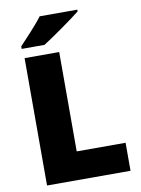

<svg xmlns="http://www.w3.org/2000/svg" viewBox="-99 -994 780 1060"><g transform="rotate(-10 291.0 -463.5)"><path d="M410 -927H199C166 -882 104 -818 70 -781V-767H198C252 -801 362 -879 410 -917ZM77 0H545V-157H271V-714H77Z"/></g></svg>

Font: Noto Sans UI Black
Style: Regular
Weight: 900
Designer: Monotype Design Team
Foundry: Monotype Imaging Inc.
Version: Version 1.901